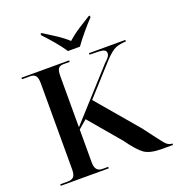

<svg xmlns="http://www.w3.org/2000/svg" viewBox="-161 -1061 1100 1192"><g transform="rotate(-20 388.5 -465.5)"><path d="M36 0H353V-10H314Q266 -10 266 -70V-288L322 -336L498 -128Q552 -52 589 -26Q626 0 705 0H777V-10H772Q749 -10 726 -38.5Q703 -67 632 -162L401 -434L574 -625Q624 -680 654 -691.5Q684 -703 722 -704V-714H482V-704Q550 -704 570.5 -699Q591 -694 591 -674Q591 -664 584 -653Q577 -642 555 -622L266 -303V-641Q266 -677 276 -690.5Q286 -704 309 -704H351V-714H36V-704H91Q114 -704 125.5 -690.5Q137 -677 137 -641V-73Q137 -36 124.5 -23Q112 -10 87 -10H36ZM364 -771H443Q467 -805 502.5 -847.5Q538 -890 567 -920V-931H559Q523 -909 480.5 -881.5Q438 -854 404 -823Q370 -854 327.5 -881.5Q285 -909 250 -931H241V-920Q270 -890 306 -847.5Q342 -805 364 -771Z"/></g></svg>

Font: Noto Serif Display Semi
Style: Regular
Weight: 600
Designer: Monotype Design Team
Foundry: Monotype Imaging Inc.
Version: Version 1.900